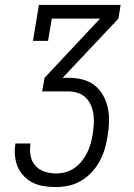

<svg xmlns="http://www.w3.org/2000/svg" viewBox="-20 -755 540 775"><path d="M206 0Q181 0 157.5 -3.5Q134 -7 113.5 -17Q93 -27 77 -43.5Q61 -60 52 -80.5Q43 -101 40.5 -125Q38 -149 42 -173Q42 -174 42 -174.5Q42 -175 42 -176H103Q103 -175 103 -175Q103 -175 103 -174Q99 -150 103.5 -126.5Q108 -103 122.5 -86.5Q137 -70 159.5 -62.5Q182 -55 206 -55Q225 -55 244 -60Q263 -65 280 -76.5Q297 -88 310 -104.5Q323 -121 331.5 -138Q340 -155 345.5 -174Q351 -193 354 -212Q357 -232 358.5 -252.5Q360 -273 357.5 -292Q355 -311 347.5 -329Q340 -347 327 -360Q314 -373 295.5 -379.5Q277 -386 257 -386H150L160 -441L384 -680H189L174 -590H113L137 -735H467L458 -680L233 -441H257Q286 -441 313.5 -434Q341 -427 362 -410.5Q383 -394 396.5 -369.5Q410 -345 415.5 -318Q421 -291 420 -261.5Q419 -232 414 -204Q410 -178 402.5 -153Q395 -128 382 -104Q369 -80 350 -59.5Q331 -39 307 -25Q283 -11 257 -5.5Q231 0 206 0Z"/></svg>

Font: Iosevka Curly Slab LtObl
Style: Regular
Weight: 300
Italic angle: -9°
Monospace: yes
Designer: Belleve Invis
Foundry: Belleve Invis
Version: Version 11.0.0; ttfautohint (v1.8.3)